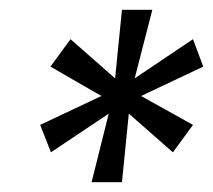

<svg xmlns="http://www.w3.org/2000/svg" viewBox="-20 -706 435 392"><path d="M167 -334 202 -474 84 -395 62 -451 187 -510 83 -570 124 -626 215 -546 229 -686H291L255 -546L374 -626L395 -570L268 -510L374 -451L333 -395L243 -474L229 -334Z"/></svg>

Font: Archivo ExtraCondensed Light
Style: Italic
Weight: 300
Width: 2
Italic angle: -10°
Designer: Hector Gatti
Foundry: Omnibus-Type
Version: Version 2.001